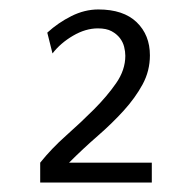

<svg xmlns="http://www.w3.org/2000/svg" viewBox="-20 -685 415 406"><path d="M80 -616Q103 -637 131 -651Q159 -665 188 -665Q241 -665 269 -638Q297 -611 297 -568Q297 -535 281.5 -506.5Q266 -478 241.5 -451Q217 -424 186.5 -397.5Q156 -371 126 -341H301V-299H65V-341Q89 -371 120 -398.5Q151 -426 178.5 -453.5Q206 -481 225.5 -509Q245 -537 245 -567Q245 -576 242.5 -586Q240 -596 233.5 -604.5Q227 -613 216 -619Q205 -625 187 -625Q161 -625 134.5 -609.5Q108 -594 91 -572Z"/></svg>

Font: Quattrocento Sans
Style: Regular
Weight: 400
Designer: Pablo Impallari
Foundry: Pablo Impallari, Igino Marini, Brenda Gallo
Version: Version 2.000